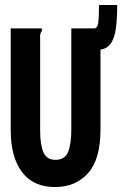

<svg xmlns="http://www.w3.org/2000/svg" viewBox="-20 -737 490 770"><path d="M202 13Q115 14 69 -46Q23 -106 23 -215V-623H148V-613Q143 -607 141.5 -599.5Q140 -592 141 -576V-214Q141 -157 154 -126.5Q167 -96 203 -96Q240 -96 253 -127.5Q266 -159 266 -217V-623H383V-218Q383 -98 333 -42.5Q283 13 202 13ZM368 -537 357 -623Q371 -623 374 -646Q377 -669 377 -717H450Q450 -662 444.5 -621.5Q439 -581 421.5 -559Q404 -537 368 -537Z"/></svg>

Font: Inconsolata SemiCondensed Black
Style: Regular
Weight: 900
Width: 4
Monospace: yes
Designer: Raph Levien, Cyreal, Brenton Simpson
Foundry: Raph Levien, Cyreal, Google
Version: Version 3.001; ttfautohint (v1.8.2.53-6de2)